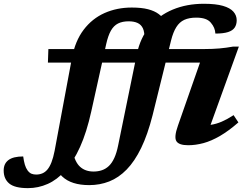

<svg xmlns="http://www.w3.org/2000/svg" viewBox="-192 -757 1308 1018"><path d="M189.5 -450Q206.5 -540 251.5 -599.2Q296.5 -658.5 362.2 -687.8Q428 -717 506.5 -717Q558.5 -717 593 -708Q627.5 -699 649.5 -682.5Q671.5 -666 685 -643.5L573.5 -552Q575 -586.5 565.8 -606.5Q556.5 -626.5 537.5 -635.2Q518.5 -644 490 -644Q457 -644 434 -632.5Q411 -621 396 -594.5Q381 -568 371 -523L292 -166.5Q267.5 -55.5 232.5 22Q197.5 99.5 154.2 147.8Q111 196 61 218.2Q11 240.5 -44 240.5Q-113.5 240.5 -143 216Q-172.5 191.5 -172.5 147Q-172.5 110.5 -147 91.5Q-121.5 72.5 -69 72.5Q-65.5 98.5 -60.2 116.2Q-55 134 -45.5 147Q-35.5 160 -24.8 164.2Q-14 168.5 0 168.5Q17.5 168.5 32.5 162.2Q47.5 156 59.5 141.8Q71.5 127.5 81 103.2Q90.5 79 97.5 43ZM533.5 -470Q551.5 -556 600.8 -615.8Q650 -675.5 724 -706.2Q798 -737 889 -737Q952 -737 990 -726Q1028 -715 1045.5 -695.2Q1063 -675.5 1063 -649.5Q1063 -627 1052.5 -611Q1042 -595 1017.2 -587Q992.5 -579 950 -579Q949 -595.5 943.2 -609.2Q937.5 -623 926 -636.5Q915 -650 895.8 -656.8Q876.5 -663.5 848.5 -663.5Q811 -663.5 785.2 -651.8Q759.5 -640 742.8 -613.2Q726 -586.5 715 -542.5L617 -146Q591 -43.5 556.5 27.5Q522 98.5 479.5 142Q437 185.5 387.2 205Q337.5 224.5 281 224.5Q234 224.5 198.2 213.2Q162.5 202 137.8 178.8Q113 155.5 99 120.5L193.5 44.5Q205 102.5 232.8 127.5Q260.5 152.5 304 152.5Q328 152.5 348.5 145.5Q369 138.5 385.5 122.8Q402 107 414.2 80.2Q426.5 53.5 434.5 13.5ZM62 -425 64.5 -497H894Q935 -497 971.8 -500.2Q1008.5 -503.5 1044 -510H1074.5L905.5 -42.5L859 -93Q895 -90.5 925 -95Q955 -99.5 984.2 -112.2Q1013.5 -125 1046.5 -146.5L1072 -108Q1020.5 -63 974.5 -36.2Q928.5 -9.5 886.8 1.8Q845 13 806 13Q756 13 743 -8.8Q730 -30.5 751.5 -91L878.5 -454L911 -425Z"/></svg>

Font: Newsreader 9pt
Style: Bold Italic
Weight: 700
Italic angle: -17°
Designer: Hugues Gentile
Foundry: Production Type
Version: Version 1.003